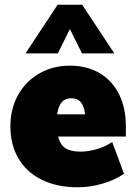

<svg xmlns="http://www.w3.org/2000/svg" viewBox="-20 -784 577 813"><path d="M513 -206H226Q235 -171 257 -156.5Q279 -142 321 -142Q355 -142 391.5 -153Q428 -164 455 -183L505 -48Q467 -22 414.5 -6.5Q362 9 310 9Q222 9 157.5 -22.5Q93 -54 58.5 -112.5Q24 -171 24 -249Q24 -323 56.5 -381.5Q89 -440 146.5 -473Q204 -506 276 -506Q348 -506 401.5 -474.5Q455 -443 484 -385Q513 -327 513 -249ZM222 -300H340Q334 -368 282 -368Q256 -368 241.5 -351.5Q227 -335 222 -300ZM88 -558 224 -764H328L464 -558H327L276 -661L225 -558Z"/></svg>

Font: Nunito Sans Heavy
Style: Regular
Weight: 400
Designer: Vernon Adams
Foundry: Vernon Adams
Version: Version 2.500